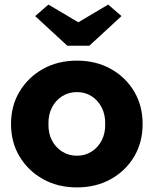

<svg xmlns="http://www.w3.org/2000/svg" viewBox="-20 -806 681 836"><path d="M28 -266Q28 -346 65.5 -408Q103 -470 167.5 -506Q232 -542 315 -542Q398 -542 462.5 -506Q527 -470 564 -408Q601 -346 601 -266Q601 -186 564 -124Q527 -62 462.5 -26Q398 10 315 10Q232 10 167.5 -26Q103 -62 65.5 -124Q28 -186 28 -266ZM438 -266Q439 -306 423 -337.5Q407 -369 379 -387Q351 -405 315 -405Q279 -405 250.5 -387Q222 -369 206 -337.5Q190 -306 191 -266Q190 -226 206 -195Q222 -164 250.5 -146Q279 -128 315 -128Q351 -128 379 -146Q407 -164 423 -195Q439 -226 438 -266ZM273 -607 133 -736 191 -786 321 -709 451 -786 509 -736 369 -607Z"/></svg>

Font: Our Lexend
Style: Bold
Weight: 700
Designer: Bonnie Shaver-Troup, Thomas Jockin
Foundry: Lexend
Version: Version 1.007